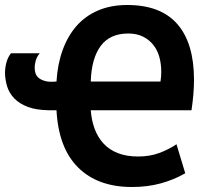

<svg xmlns="http://www.w3.org/2000/svg" viewBox="-20 -734 834 768"><path d="M343 -293Q346 -253 358.5 -219Q371 -185 394 -160Q417 -135 451.5 -121.5Q486 -108 533 -108Q578 -108 615.5 -121.5Q653 -135 686 -157L721 -41Q676 -15 623 -0.5Q570 14 508 14Q371 14 292.5 -64Q214 -142 206 -293H174Q124 -294 91 -306.5Q58 -319 37.5 -340Q17 -361 8.5 -388.5Q0 -416 0 -445Q2 -494 24 -521H139Q127 -507 122.5 -490Q118 -473 119 -459Q119 -451 122 -441Q125 -431 134 -423Q143 -415 160 -410Q177 -405 206 -408Q210 -477 230.5 -533.5Q251 -590 286 -630Q321 -670 372 -692Q423 -714 489 -714Q623 -714 689.5 -637.5Q756 -561 756 -415Q756 -387 753.5 -357Q751 -327 746 -293ZM622 -408Q625 -427 625 -447Q625 -478 617.5 -505.5Q610 -533 593.5 -554Q577 -575 552 -587.5Q527 -600 493 -600Q420 -600 383 -550.5Q346 -501 343 -408Z"/></svg>

Font: PT Sans
Style: Bold
Weight: 700
Version: Version 2.003W OFL; ttfautohint (v1.6)